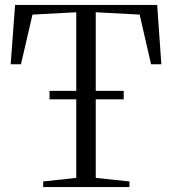

<svg xmlns="http://www.w3.org/2000/svg" viewBox="-20 -763 702 783"><path d="M291 -37.5V-713L112.5 -703.5L65.5 -501H23.5L41.5 -743H621L638 -501H596L549.5 -703.5L370.5 -713V-37.5L508 -23V0H156V-23ZM484.5 -392.5V-358H182V-392.5Z"/></svg>

Font: Merriweather 120pt Light
Style: Regular
Weight: 300
Version: Version 2.100